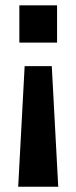

<svg xmlns="http://www.w3.org/2000/svg" viewBox="-20 -545 289 726"><path d="M195.8 -524.9V-383.8H53.2V-524.9ZM175.8 -294.9 200.2 161.1H48.8L73.2 -294.9Z"/></svg>

Font: D-DIN-PRO ExtraBold
Style: Bold
Weight: 800
Designer: Charles Nix
Foundry: CyberFei
Version: Version 1.000;hotconv 1.0.109;makeotfexe 2.5.65596